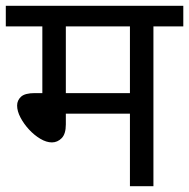

<svg xmlns="http://www.w3.org/2000/svg" viewBox="-20 -642 652 662"><path d="M509 -551V0H428V-250H207V-213Q207 -180 192.5 -165.5Q178 -151 159 -151Q140 -151 119 -163.5Q98 -176 80 -195.5Q62 -215 50.5 -237Q39 -259 39 -278Q39 -296 52.5 -308.5Q66 -321 100 -321H126V-551H0V-622H612V-551ZM428 -551H207V-321H428Z"/></svg>

Font: Noto Sans Ambassadori
Style: Regular
Weight: 400
Designer: Monotype Design Team
Foundry: Monotype Imaging Inc.
Version: Version 2.013